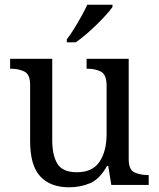

<svg xmlns="http://www.w3.org/2000/svg" viewBox="-20 -786 675 816"><path d="M273 10Q194 10 151 -36.5Q108 -83 108 -186V-426Q108 -470 83.5 -482Q59 -494 26 -494H23V-536H202V-191Q202 -126 224 -90Q246 -54 307 -54Q373 -54 403 -98.5Q433 -143 433 -216V-422Q433 -469 409 -481.5Q385 -494 351 -494H348V-536H527V-109Q527 -65 551.5 -53.5Q576 -42 609 -42H612V0H453L440 -81H435Q404 -25 363 -7.5Q322 10 273 10ZM264 -619Q279 -638 295 -664Q311 -690 326 -717Q341 -744 351 -766H458V-756Q449 -743 431 -723Q413 -703 390.5 -681Q368 -659 345 -639.5Q322 -620 302 -606H264Z"/></svg>

Font: Noto Serif Toto
Style: Regular
Weight: 400
Designer: Monotype Design Team
Foundry: Monotype Imaging Inc.
Version: Version 2.001